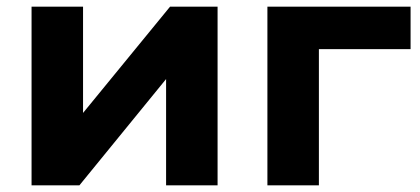

<svg xmlns="http://www.w3.org/2000/svg" viewBox="-20 -558 1264 578"><path d="M75 0V-538H230V-218L492 -538H635V0H480V-320L219 0Z M785 0V-538H1216V-410H905L940 -444V0Z"/></svg>

Font: MOST Montserrat
Style: Bold
Weight: 700
Designer: Julieta Ulanovsky
Foundry: Julieta Ulanovsky
Version: Version 8.000;March 11, 2024;FontCreator 15.0.0.2926 64-bit